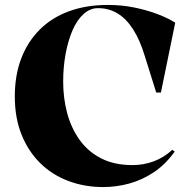

<svg xmlns="http://www.w3.org/2000/svg" viewBox="-20 -743 770 778"><path d="M688 -129Q651 -77 604 -45.5Q557 -14 504.5 0.5Q452 15 398 15Q323 15 257.5 -9.5Q192 -34 143.5 -81.5Q95 -129 67.5 -197Q40 -265 40 -352Q40 -438 66 -506Q92 -574 141 -623Q190 -672 260 -697.5Q330 -723 417 -723Q473 -723 524.5 -712.5Q576 -702 619 -685.5Q662 -669 690 -651L632 -368H613L567 -515Q547 -581 519.5 -624Q492 -667 456.5 -688.5Q421 -710 377 -710Q345 -710 318.5 -686Q292 -662 274 -620.5Q256 -579 246 -525.5Q236 -472 236 -412Q236 -346 252 -285.5Q268 -225 302 -177Q336 -129 389.5 -101.5Q443 -74 517 -74Q562 -74 603.5 -89.5Q645 -105 678 -136Z"/></svg>

Font: Kalnia SemiBold
Style: Regular
Weight: 600
Designer: Frida Medrano
Foundry: Frida Medrano
Version: Version 1.105